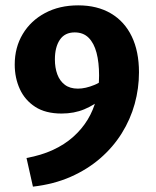

<svg xmlns="http://www.w3.org/2000/svg" viewBox="-20 -687 583 717"><path d="M210 -263Q150 -263 111.5 -288Q73 -313 54 -354.5Q35 -396 35 -446Q35 -510 65 -560Q95 -610 148.5 -638.5Q202 -667 272 -667Q343 -667 394 -637Q445 -607 472 -551Q499 -495 499 -417Q499 -357 483 -299Q467 -241 434.5 -189Q402 -137 354 -95.5Q306 -54 243.5 -26.5Q181 1 103 10L79 -97Q134 -107 177.5 -127Q221 -147 253.5 -176Q286 -205 307.5 -240.5Q329 -276 339.5 -317.5Q350 -359 350 -405Q350 -454 340.5 -490Q331 -526 311 -546Q291 -566 259 -566Q222 -566 203.5 -538.5Q185 -511 185 -465Q185 -434 194 -409.5Q203 -385 222 -370.5Q241 -356 271 -356Q299 -356 333 -370Q367 -384 391 -413L416 -376Q393 -346 363 -320.5Q333 -295 295 -279Q257 -263 210 -263Z"/></svg>

Font: Ysabeau Infant ExtraBold
Style: Regular
Weight: 800
Designer: Christian Thalmann (Catharsis Fonts)
Version: Version 2.001;gftools[0.9.30]; featfreeze: ss01,ss02,lnum